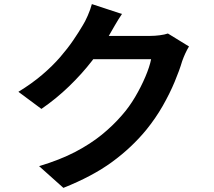

<svg xmlns="http://www.w3.org/2000/svg" viewBox="-20 -848 1040 934"><path d="M899.4 -622Q890.7 -608 881.7 -588.7Q872.8 -569.4 866.1 -550.3Q853.1 -506 829.4 -449.5Q805.8 -392.9 771.5 -332.7Q737.1 -272.5 691.6 -216.4Q620.3 -129.6 524.8 -59.8Q429.2 9.9 288.4 65.9L170.2 -39.7Q272.4 -70.5 346.4 -109.2Q420.3 -148 475.2 -192.7Q530.1 -237.4 573.2 -287.4Q607.8 -326.4 637 -375.7Q666.1 -425 686.9 -474Q707.8 -523 715.1 -559.9H378.2L424.2 -673.3Q437.6 -673.3 467.3 -673.3Q497.1 -673.3 534.5 -673.3Q571.8 -673.3 608.4 -673.3Q645 -673.3 672.6 -673.3Q700.2 -673.3 709.9 -673.3Q733.2 -673.3 756.8 -676.4Q780.5 -679.4 796.8 -685ZM573.3 -780Q555.4 -753.8 538.3 -723.9Q521.1 -694.1 512 -678.2Q478.4 -618.1 428.6 -553.3Q378.7 -488.6 316 -428.1Q253.4 -367.6 181.5 -318.2L69.5 -401.4Q135.1 -441.5 185.5 -484.5Q235.9 -527.5 272.8 -570.3Q309.7 -613 336.4 -652.3Q363.1 -691.5 381.8 -723.4Q393.6 -741.6 406.9 -772.1Q420.2 -802.6 426.9 -828.1Z"/></svg>

Font: Noto Sans JP
Style: Regular
Weight: 100
Designer: Ryoko NISHIZUKA 西塚涼子 (kana, bopomofo & ideographs); Paul D. Hunt (Latin, Greek & Cyrillic); Sandoll Communications 산돌커뮤니
Foundry: Adobe
Version: Version 2.004;hotconv 1.0.118;makeotfexe 2.5.65603